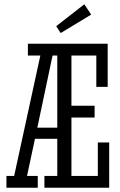

<svg xmlns="http://www.w3.org/2000/svg" viewBox="-20 -875 558 895"><path d="M482 -470V-671H110V-616H168L46 -55H10V0H156V-55H106L143 -228H247V-55H187V0H489V-211H436V-55H313V-327H421V-382H313V-616H429V-470ZM247 -616V-280H154L225 -616ZM373 -855 242 -753 263 -721 405 -807Z"/></svg>

Font: Stint Ultra Condensed
Style: Regular
Weight: 400
Width: 1
Designer: Astigmatic (AOETI)
Foundry: Astigmatic (AOETI)
Version: Version 1.000